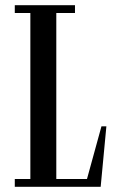

<svg xmlns="http://www.w3.org/2000/svg" viewBox="-20 -720 456 740"><path d="M315.2 -30H197V-670H269V-700H37V-670H97V-30H37V0H368L390 -233H371Z"/></svg>

Font: Picaflor 12 pt
Style: Regular
Weight: 400
Designer: Ariel Martín Pérez
Foundry: Tunera Type Foundry
Version: Version 1.000;hotconv 1.0.109;makeotfexe 2.5.65596